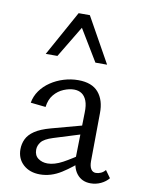

<svg xmlns="http://www.w3.org/2000/svg" viewBox="-82 -763 617 826"><g transform="rotate(10 227.0 -350.0)"><path d="M371 6Q333 6 311 -21.5Q289 -49 290 -101L294 -290Q295 -321 287.5 -340.5Q280 -360 266 -369.5Q252 -379 232 -379Q211 -379 187 -369Q163 -359 145.5 -338Q128 -317 124 -284L58 -291Q63 -320 80 -344Q97 -368 123 -385.5Q149 -403 180 -412.5Q211 -422 243 -422Q303 -422 331.5 -388.5Q360 -355 359 -298L357 -88Q357 -66 364.5 -54Q372 -42 386 -42Q397 -42 408 -47Q419 -52 427 -62L450 -30Q437 -14 416 -4Q395 6 371 6ZM150 6Q105 6 77 -19.5Q49 -45 49 -86Q49 -110 59 -131Q69 -152 93.5 -168.5Q118 -185 162 -197L328 -242L333 -206L179 -158Q141 -146 128.5 -130Q116 -114 116 -96Q116 -71 133 -58.5Q150 -46 174 -46Q204 -46 240 -65.5Q276 -85 320 -116L331 -92Q288 -51 243 -22.5Q198 6 150 6ZM302 -509 207 -666 194 -706H243L353 -509ZM85 -509 194 -706H243L231 -667L136 -509Z"/></g></svg>

Font: Ysabeau Office
Style: Regular
Weight: 400
Designer: Christian Thalmann (Catharsis Fonts)
Version: Version 2.001;gftools[0.9.30]; featfreeze: tnum,lnum,ss02